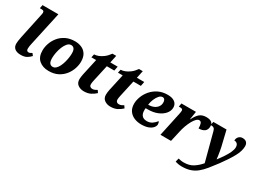

<svg xmlns="http://www.w3.org/2000/svg" viewBox="-34 -1628 3698 2736"><g transform="rotate(30 1815.0 -260.0)"><path d="M174 10Q110 10 75.5 -18Q41 -46 41 -98Q41 -118 44.5 -145Q48 -172 57 -215L143 -620Q146 -633 148.5 -646.5Q151 -660 151 -667Q151 -686 142 -694.5Q133 -703 104 -703H80L91 -760H352L232 -209Q225 -178 222 -158.5Q219 -139 219 -119Q219 -77 254 -77Q268 -77 280 -82Q292 -87 308 -98L335 -63Q310 -35 273 -12.5Q236 10 174 10Z M633 10Q536 10 474.5 -42.5Q413 -95 413 -201Q413 -258 433.5 -318Q454 -378 496 -430Q538 -482 602 -514Q666 -546 753 -546Q812 -546 861.5 -524.5Q911 -503 940.5 -456.5Q970 -410 970 -335Q970 -280 950 -220Q930 -160 889 -108Q848 -56 784.5 -23Q721 10 633 10ZM654 -70Q683 -70 706.5 -91.5Q730 -113 747 -147.5Q764 -182 775.5 -223Q787 -264 792.5 -303.5Q798 -343 798 -373Q798 -426 780 -449Q762 -472 731 -472Q697 -472 670 -441.5Q643 -411 624 -364Q605 -317 595.5 -266.5Q586 -216 586 -175Q586 -119 604 -94.5Q622 -70 654 -70Z M1212 10Q1156 10 1115 -19.5Q1074 -49 1074 -108Q1074 -126 1077 -149Q1080 -172 1084 -191L1144 -464H1066L1078 -519Q1106 -519 1144 -532.5Q1182 -546 1223 -577Q1264 -608 1300 -659H1362L1336 -536H1457L1443 -464H1320L1261 -197Q1256 -174 1253.5 -157.5Q1251 -141 1251 -127Q1251 -105 1265 -92.5Q1279 -80 1300 -80Q1322 -80 1341 -88Q1360 -96 1377 -107L1402 -69Q1368 -37 1323 -13.5Q1278 10 1212 10Z M1649 10Q1593 10 1552 -19.5Q1511 -49 1511 -108Q1511 -126 1514 -149Q1517 -172 1521 -191L1581 -464H1503L1515 -519Q1543 -519 1581 -532.5Q1619 -546 1660 -577Q1701 -608 1737 -659H1799L1773 -536H1894L1880 -464H1757L1698 -197Q1693 -174 1690.5 -157.5Q1688 -141 1688 -127Q1688 -105 1702 -92.5Q1716 -80 1737 -80Q1759 -80 1778 -88Q1797 -96 1814 -107L1839 -69Q1805 -37 1760 -13.5Q1715 10 1649 10Z M2157 10Q2093 10 2040 -12.5Q1987 -35 1955 -81Q1923 -127 1923 -197Q1923 -253 1946 -314Q1969 -375 2014 -427.5Q2059 -480 2125 -513Q2191 -546 2278 -546Q2353 -546 2394.5 -514.5Q2436 -483 2436 -427Q2436 -372 2397 -325.5Q2358 -279 2290.5 -251Q2223 -223 2136 -223H2098Q2096 -213 2096 -203.5Q2096 -194 2096 -186Q2096 -131 2122.5 -101Q2149 -71 2204 -71Q2253 -71 2291.5 -98Q2330 -125 2351 -156Q2365 -140 2365 -110Q2365 -84 2343 -56Q2321 -28 2275 -9Q2229 10 2157 10ZM2112 -284Q2158 -284 2195 -300.5Q2232 -317 2254 -347Q2276 -377 2276 -417Q2276 -447 2264 -464Q2252 -481 2230 -481Q2200 -481 2173.5 -451Q2147 -421 2128.5 -376Q2110 -331 2104 -284Z M2555 -397Q2557 -409 2559.5 -422.5Q2562 -436 2562 -449Q2562 -463 2553 -471Q2544 -479 2520 -479H2496L2506 -536H2745L2724 -402H2727Q2764 -478 2805 -512Q2846 -546 2913 -546Q3027 -546 3027 -460Q3027 -404 2992 -377Q2957 -350 2895 -350Q2895 -400 2884.5 -428.5Q2874 -457 2846 -457Q2824 -457 2800.5 -433.5Q2777 -410 2754.5 -369.5Q2732 -329 2713 -277.5Q2694 -226 2682 -169L2644 0H2470Z M2958 240Q2928 240 2899.5 235Q2871 230 2849 222L2864 163Q2876 166 2898.5 171Q2921 176 2952 176Q3041 176 3102 138.5Q3163 101 3219 36L3097 -426Q3089 -456 3073 -467.5Q3057 -479 3028 -479H3018L3032 -536H3248L3309 -281Q3315 -255 3321 -218.5Q3327 -182 3332 -148.5Q3337 -115 3338 -99H3341Q3381 -151 3415 -202.5Q3449 -254 3469.5 -300Q3490 -346 3490 -381Q3490 -419 3471.5 -437.5Q3453 -456 3423 -456Q3423 -495 3447.5 -520.5Q3472 -546 3509 -546Q3553 -546 3575 -523Q3597 -500 3597 -461Q3597 -383 3545 -288Q3493 -193 3403 -71Q3346 5 3299 63Q3252 121 3203.5 160.5Q3155 200 3096 220Q3037 240 2958 240Z"/></g></svg>

Font: Noto Serif ExtraBold
Style: Italic
Weight: 800
Italic angle: -12°
Designer: Monotype Design Team
Foundry: Monotype Imaging Inc.
Version: Version 2.013